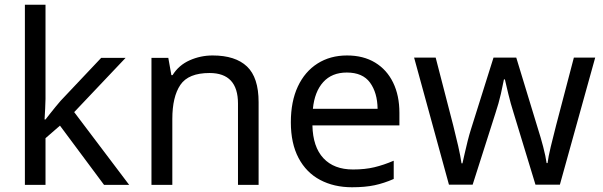

<svg xmlns="http://www.w3.org/2000/svg" viewBox="-20 -780 2542 810"><path d="M172 -363Q172 -347 170.5 -321Q169 -295 168 -276H172Q178 -284 190 -299Q202 -314 214.5 -329.5Q227 -345 236 -355L407 -536H510L293 -307L525 0H419L233 -250L172 -197V0H85V-760H172Z M877 -546Q973 -546 1022 -499.5Q1071 -453 1071 -349V0H984V-343Q984 -472 864 -472Q775 -472 741 -422Q707 -372 707 -278V0H619V-536H690L703 -463H708Q734 -505 780 -525.5Q826 -546 877 -546Z M1444 -546Q1513 -546 1562.5 -516Q1612 -486 1638.5 -431.5Q1665 -377 1665 -304V-251H1298Q1300 -160 1344.5 -112.5Q1389 -65 1469 -65Q1520 -65 1559.5 -74.5Q1599 -84 1641 -102V-25Q1600 -7 1560 1.5Q1520 10 1465 10Q1389 10 1330.5 -21Q1272 -52 1239.5 -113.5Q1207 -175 1207 -264Q1207 -352 1236.5 -415Q1266 -478 1319.5 -512Q1373 -546 1444 -546ZM1443 -474Q1380 -474 1343.5 -433.5Q1307 -393 1300 -321H1573Q1572 -389 1541 -431.5Q1510 -474 1443 -474Z M2147 -303Q2134 -344 2124.5 -383.5Q2115 -423 2110 -445H2106Q2102 -423 2093 -383.5Q2084 -344 2070 -302L1974 -1H1874L1727 -537H1818L1892 -251Q1903 -208 1913 -164Q1923 -120 1927 -91H1931Q1935 -108 1940.5 -133Q1946 -158 1953 -185.5Q1960 -213 1967 -235L2062 -537H2158L2250 -235Q2261 -201 2271.5 -161Q2282 -121 2286 -92H2290Q2293 -117 2303.5 -161Q2314 -205 2326 -251L2401 -537H2491L2342 -1H2239Z"/></svg>

Font: Noto Sans Vai
Style: Regular
Weight: 400
Designer: Monotype Design Team
Foundry: Monotype Imaging Inc.
Version: Version 2.001; ttfautohint (v1.8.4.7-5d5b)